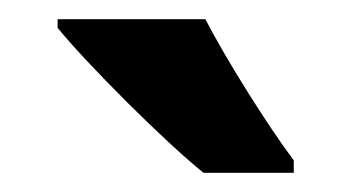

<svg xmlns="http://www.w3.org/2000/svg" viewBox="-20 -786 366 200"><path d="M194 -766H40V-757C70 -720 152 -638 192 -606H286V-619C261 -652 216 -723 194 -766Z"/></svg>

Font: Noto Sans Devanagari Condensed
Style: Bold
Weight: 700
Width: 3
Designer: Jelle Bosma - Monotype Design Team
Foundry: Monotype Imaging Inc.
Version: Version 2.004